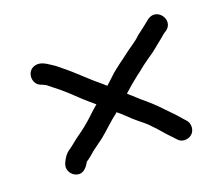

<svg xmlns="http://www.w3.org/2000/svg" viewBox="-70 -615 695 600"><g transform="rotate(-15 278.0 -315.5)"><path d="M75 -406C82.3 -403.9 82.7 -403.5 91 -400L106 -390C121.6 -380.2 134.5 -371.1 152 -358C176.7 -337.9 198.1 -321.4 226 -302C217.3 -293.3 208 -283.3 198 -272C180.1 -251.7 162.9 -235.7 144 -220C131.5 -209.5 119.8 -196.4 108 -187C96.9 -178.5 90.5 -166.7 85 -152C77 -131.3 89.1 -114.4 102.5 -108.5C128.8 -96.9 143.3 -119.9 150 -135V-136C155.3 -140 161.3 -145.3 168 -152C182 -167.7 198.4 -179.5 215 -195C232.4 -211.2 257.6 -241.5 276 -257C277.3 -259 278.7 -260.7 280 -262C291.9 -254.1 299.4 -248.5 311 -239C325.3 -226.7 344 -215 358 -205C367.2 -199.5 379.1 -186.9 388 -180C404.6 -163.4 422.1 -147.4 440 -132C452.1 -118.5 474.2 -120.2 486.5 -132.5C498.9 -144.9 498 -167 486 -179C474.1 -189.2 460.3 -204.6 447 -215C422.7 -236.2 402.7 -254.5 376 -273C360.9 -282.6 341.6 -299.3 327 -309C327.7 -310.3 328.3 -311.3 329 -312C340.5 -324.7 360.3 -344.7 373 -356C388.7 -369.6 396.7 -378.9 410 -390L424 -402C442.4 -415.8 454.3 -429.9 472 -446L488 -462L496 -468C527.3 -496.1 485.8 -545.7 452 -518C441.1 -507.1 420.1 -487.4 408 -477C391.5 -457.2 369.4 -443.4 351 -425C335.5 -411.4 320 -398 304 -382C292 -369.2 284.4 -359.4 274 -349C258.8 -361.1 239.3 -373.2 226 -384L192 -410C180 -419.3 170 -426.7 162 -432C146.6 -441.8 139.7 -448.7 123 -457C106.4 -465.9 86.4 -477.9 66 -466C42.1 -452.1 47.6 -412.3 75 -406Z"/></g></svg>

Font: HoneyBee
Style: Reg
Weight: 400
Foundry: Cannot Into Space Fonts
Version: Version 0.89